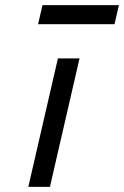

<svg xmlns="http://www.w3.org/2000/svg" viewBox="-20 -726 482 746"><path d="M205 -499H289L174 0H90ZM145 -706H442L425 -632H128Z"/></svg>

Font: Panefresco 500wt
Style: Italic
Weight: 700
Foundry: Campivisivi & Chank Co
Version: Version 1.000